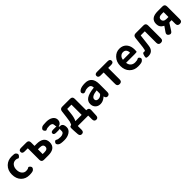

<svg xmlns="http://www.w3.org/2000/svg" viewBox="476 -2366 4355 4355"><g transform="rotate(-45 2654.0 -188.5)"><path d="M317 14Q198 14 122 -63Q44 -144 44 -279Q44 -414 130 -497Q211 -574 330 -574Q420 -574 439 -558Q496 -509 458 -465Q420 -420 400 -437Q380 -454 338 -454Q273 -454 233.5 -406.5Q194 -359 194 -280.5Q194 -202 233 -154Q272 -106 333 -106Q388 -106 412 -126Q436 -146 472 -103Q508 -60 452 -11Q423 14 317 14Z M796 0Q721 0 721 -75V-439Q721 -444 716 -444H620Q545 -444 545 -502Q545 -560 620 -560H792Q867 -560 867 -485V-379Q867 -374 872 -374H936Q1044 -374 1104 -332Q1171 -285 1171 -187.5Q1171 -90 1104 -42Q1045 0 936 0ZM867 -118Q867 -113 872 -113H928Q1030 -113 1030 -189Q1030 -265 928 -265H872Q867 -265 867 -260Z M1441 14Q1316 14 1282 -12Q1222 -57 1255 -100Q1287 -144 1317.5 -121.5Q1348 -99 1427 -99Q1476 -99 1508.5 -119Q1541 -139 1541 -172V-219Q1541 -300 1619 -280Q1685 -264 1685 -158Q1685 -79 1610 -31Q1540 14 1441 14ZM1573 -288Q1573 -239 1498 -239H1428Q1353 -239 1353 -288Q1353 -337 1428 -337H1498Q1573 -337 1573 -288ZM1564 -305Q1522 -313 1522 -384Q1522 -460 1430 -460Q1353 -460 1323.5 -440.5Q1294 -421 1264 -467Q1233 -512 1296 -554Q1325 -574 1439 -574Q1534 -574 1595 -536Q1663 -493 1663 -416Q1663 -378 1644 -350Q1607 -296 1564 -305Z M1818 197Q1755 199 1750 125L1743 19Q1740 -20 1740 -59Q1740 -116 1768 -116Q1773 -116 1785 -122.5Q1797 -129 1798 -132Q1811 -167 1823 -202Q1828 -216 1842 -331L1861 -488Q1869 -560 1941 -560H2193Q2268 -560 2268 -485V-121Q2268 -116 2273 -116H2279Q2355 -116 2352 -40L2344 124Q2341 199 2278 197Q2215 195 2215 121V5Q2215 0 2210 0H1886Q1881 0 1881 5V121Q1881 195 1818 197ZM1921 -120Q1919 -116 1924 -116H2116Q2121 -116 2121 -121V-439Q2121 -444 2116 -444H1992Q1985 -444 1984 -437L1969 -299Q1956 -184 1921 -120Z M2597 14Q2523 14 2477 -33Q2431 -80 2431 -152Q2431 -242 2508 -291.5Q2585 -341 2748 -358Q2754 -359 2754 -365Q2749 -456 2658 -456Q2596 -456 2570 -441Q2505 -404 2477 -451Q2448 -498 2512 -538Q2570 -574 2685 -574Q2791 -574 2845.5 -511.5Q2900 -449 2900 -327V-73Q2900 0 2841 5Q2782 10 2771 -55Q2770 -60 2768 -60Q2766 -60 2749 -45Q2680 14 2597 14ZM2645 -101Q2697 -101 2739 -142Q2754 -156 2754 -177V-264Q2754 -269 2749 -268Q2571 -246 2571 -164Q2571 -101 2645 -101Z M3226 0Q3153 0 3153 -75V-439Q3153 -444 3148 -444H3057Q2982 -444 2982 -502Q2982 -560 3057 -560H3396Q3471 -560 3471 -502Q3471 -444 3396 -444H3304Q3299 -444 3299 -439V-75Q3299 0 3226 0Z M3804 14Q3683 14 3606 -64Q3525 -145 3525 -280Q3525 -411 3606 -495Q3681 -574 3786 -574Q3898 -574 3961 -498Q4020 -427 4020 -307Q4020 -262 4016.5 -250.5Q4013 -239 3945 -239H3673Q3668 -239 3669 -234Q3677 -171 3718 -135Q3759 -99 3823 -99Q3887 -99 3917 -118Q3947 -137 3975 -94Q4003 -51 3942 -9Q3909 14 3804 14ZM3667 -342Q3666 -337 3671 -337H3889Q3894 -337 3894 -342Q3894 -395 3867.5 -427.5Q3841 -460 3788 -460Q3742 -460 3708 -428Q3674 -396 3667 -342Z M4132 14Q4099 14 4078 5.5Q4057 -3 4075 -67Q4092 -130 4117 -127Q4122 -126 4156 -126Q4175 -126 4187 -219L4218 -488Q4226 -560 4298 -560H4546Q4621 -560 4621 -485V-75Q4621 0 4548 0Q4474 0 4474 -75V-439Q4474 -444 4469 -444H4349Q4342 -444 4341 -437L4315 -217Q4310 -179 4305 -141Q4282 14 4132 14Z M4806 -1Q4749 -39 4793 -100L4874 -216Q4877 -220 4872 -222Q4772 -269 4772 -379Q4772 -560 5002 -560H5155Q5230 -560 5230 -485V-75Q5230 0 5157 0Q5083 0 5083 -75V-188Q5083 -193 5078 -193H5026Q5010 -193 5000 -179L4903 -26Q4862 37 4806 -1ZM5021 -294H5078Q5083 -294 5083 -299V-446Q5083 -451 5078 -451H5021Q4917 -451 4917 -375Q4917 -338 4944 -316Q4971 -294 5021 -294Z"/></g></svg>

Font: Resource Han Rounded JP
Style: Bold
Weight: 700
Designer: Cyano Hao (round all glyphs); Ryoko NISHIZUKA 西塚涼子 (kana, bopomofo & ideographs); Paul D. Hunt (Latin, Greek & Cyrillic)
Foundry: Cyano Hao
Version: 0.990